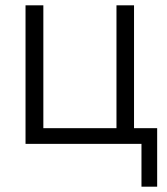

<svg xmlns="http://www.w3.org/2000/svg" viewBox="-20 -541 629 722"><path d="M76 -521H143V-59H418V-521H484V-59H571V161H512V0H76Z"/></svg>

Font: IngvarSans
Style: Regular
Weight: 400
Version: Version 1.000